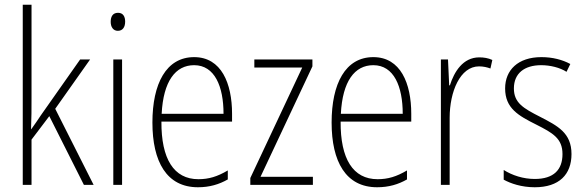

<svg xmlns="http://www.w3.org/2000/svg" viewBox="-20 -780 2469 810"><path d="M113 -370V-760H76V0H113V-191L188 -290L334 0H375L213 -321L360 -529H318L152 -293C138 -272 128 -257 112 -235H111C113 -281 113 -322 113 -370Z M478 -726C455 -726 447 -709 447 -688C447 -667 457 -650 477 -650C498 -650 508 -666 508 -689C508 -709 500 -726 478 -726ZM495 -529H458V0H495Z M799 -539C681 -539 623 -427 623 -263C623 -98 683 10 815 10C864 10 904 -2 941 -23V-61C897 -35 861 -24 817 -24C713 -24 660 -110 661 -267H959V-300C959 -428 914 -539 799 -539ZM799 -505C886 -505 923 -415 923 -300H662C669 -437 720 -505 799 -505Z M1300 0V-34H1079L1298 -500V-529H1053V-495H1255L1036 -29V0Z M1555 -539C1437 -539 1379 -427 1379 -263C1379 -98 1439 10 1571 10C1620 10 1660 -2 1697 -23V-61C1653 -35 1617 -24 1573 -24C1469 -24 1416 -110 1417 -267H1715V-300C1715 -428 1670 -539 1555 -539ZM1555 -505C1642 -505 1679 -415 1679 -300H1418C1425 -437 1476 -505 1555 -505Z M2002 -538C1933 -538 1896 -477 1878 -420H1875L1870 -529H1840V0H1877V-283C1877 -393 1921 -500 2001 -500C2019 -500 2036 -496 2049 -491L2057 -527C2040 -535 2021 -538 2002 -538Z M2391 -130C2391 -220 2332 -249 2259 -287C2188 -323 2148 -346 2148 -407C2148 -471 2193 -505 2263 -505C2301 -505 2342 -495 2370 -477L2386 -510C2353 -528 2311 -539 2264 -539C2165 -539 2111 -484 2111 -407C2111 -323 2167 -292 2243 -254C2312 -219 2353 -196 2353 -130C2353 -64 2316 -25 2236 -25C2188 -25 2141 -40 2105 -63V-22C2134 -6 2180 10 2236 10C2339 10 2391 -44 2391 -130Z"/></svg>

Font: Noto Sans Sinhala UI Condensed ExtraLight
Style: Regular
Weight: 200
Width: 3
Designer: Jelle Bosma - Monotype Design Team
Foundry: Monotype Imaging Inc.
Version: Version 2.006